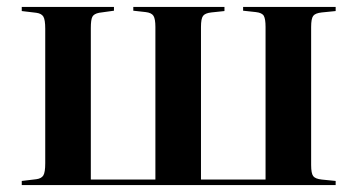

<svg xmlns="http://www.w3.org/2000/svg" viewBox="-20 -536 1031 556"><path d="M43 0V-12L85 -17Q100 -19 105.5 -28Q111 -37 111 -63V-453Q111 -479 105.5 -488Q100 -497 85 -499L43 -504V-516H310V-505L267 -499Q252 -496 247.5 -487.5Q243 -479 243 -455V-16H430V-458Q430 -481 424.5 -490Q419 -499 402 -501L366 -505V-516H630V-504L592 -500Q574 -498 568 -490Q562 -482 562 -458V-16H749V-458Q749 -481 744 -490Q739 -499 721 -501L684 -505V-516H952V-504L912 -500Q893 -498 887 -490Q881 -482 881 -458V-58Q881 -34 887 -26Q893 -18 912 -16L952 -12V0Z"/></svg>

Font: Literata 72pt SemiBold
Style: Regular
Weight: 600
Designer: Latin by Veronika Burian and Jose Scaglione. Greek by Irene Vlachou. Cyrillic by Vera Evstafieva.
Foundry: TypeTogether
Version: Version 3.002